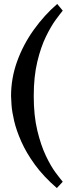

<svg xmlns="http://www.w3.org/2000/svg" viewBox="-20 -740 355 973"><path d="M36 -253Q36 -344 67 -429.5Q98 -515 151.5 -589.5Q205 -664 270 -720L298 -686Q287 -673 263 -640.5Q239 -608 213 -555Q187 -502 169 -427Q151 -352 151 -253Q151 -154 169 -79Q187 -4 212.5 49.5Q238 103 262 135Q286 167 298 181L268 213Q200 154 156.5 94Q113 34 88 -22.5Q63 -79 52 -126Q41 -173 38.5 -206.5Q36 -240 36 -253Z"/></svg>

Font: Libertinus Serif SemiBold
Style: Regular
Weight: 600
Designer: Philipp H. Poll, Khaled Hosny
Foundry: Caleb Maclennan
Version: Version 7.051;RELEASE